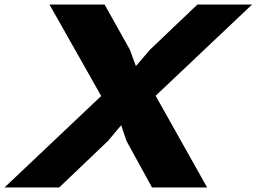

<svg xmlns="http://www.w3.org/2000/svg" viewBox="-69 -830 1136 850"><path d="M848 0H604L491 -206L468 -274H466L409 -206L193 0H-49L379 -405L150 -810H394L506 -610L532 -539H534L595 -610L805 -810H1047L620 -406Z"/></svg>

Font: TypoPRO Sinkin Sans
Style: 800 Black Italic
Weight: 900
Italic angle: -112°
Designer: Keith Bates
Foundry: K-Type
Version: Sinkin Sans (version 1.0)  by Keith Bates   •   © 2014   www